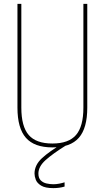

<svg xmlns="http://www.w3.org/2000/svg" viewBox="-20 -750 540 990"><path d="M255 220Q213 220 192 207Q171 194 164.5 176.5Q158 159 158 145Q158 101 196.5 65.5Q235 30 302 -9L320 0Q251 43 214.5 76Q178 109 178 145Q178 168 190 180Q202 192 220 196Q238 200 255 200Q270 200 285.5 197Q301 194 313 190V212Q300 216 285 218Q270 220 255 220ZM250 10Q157 10 113.5 -39.5Q70 -89 70 -195V-730H90V-195Q90 -98 128 -54Q166 -10 250 -10Q334 -10 372 -54Q410 -98 410 -195V-730H430V-195Q430 -89 386.5 -39.5Q343 10 250 10Z"/></svg>

Font: M PLUS 1 Code Thin
Style: Regular
Weight: 250
Designer: Coji Morishita
Foundry: UNDERFOREST DESIGN
Version: Version 1.002